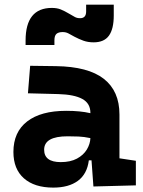

<svg xmlns="http://www.w3.org/2000/svg" viewBox="-20 -810 626 839"><path d="M388.2 4.9 379.9 -109.4H368.2Q360.8 -49.8 320.6 -20Q280.3 9.8 212.9 9.8Q130.4 9.8 84.5 -30.8Q38.6 -71.3 38.6 -146Q38.6 -232.9 98.6 -279.3Q158.7 -325.7 269 -325.7Q301.3 -325.7 326.4 -323.2Q351.6 -320.8 375 -315.4V-316.9Q375 -358.4 339.6 -377.7Q304.2 -397 234.4 -398.9L102.1 -402.3L111.8 -522.5L224.6 -521Q365.2 -519 433.6 -465.6Q502 -412.1 502 -309.6V-118.2L573.7 -107.4V0ZM375 -206.5Q346.7 -212.4 323.7 -213.4Q300.8 -214.4 275.4 -214.4Q172.9 -214.4 172.9 -155.8Q172.9 -101.6 245.6 -101.6Q287.6 -101.6 316.2 -116.9Q344.7 -132.3 359.4 -156.5Q374 -180.7 375 -206.5ZM91.8 -613.3V-632.8Q91.8 -775.4 206.5 -775.4Q229 -775.4 245.4 -768.8Q261.7 -762.2 283.2 -749.5Q297.9 -741.2 307.1 -735.8Q316.4 -730.5 330.1 -730.5Q356.4 -730.5 356.4 -759.8V-789.6H477.1V-742.2Q477.1 -683.6 456.1 -654.3Q435.1 -625 389.2 -625Q364.3 -625 344.2 -632.3Q324.2 -639.6 305.7 -649.4Q290 -658.2 278.8 -664.1Q267.6 -669.9 253.9 -669.9Q235.8 -669.9 226.8 -662.1Q217.8 -654.3 217.8 -633.8V-613.3Z"/></svg>

Font: Cascadia Mono PL
Style: Bold
Weight: 700
Monospace: yes
Designer: Aaron Bell
Foundry: Saja Typeworks
Version: Version 2404.023; ttfautohint (v1.8.4)